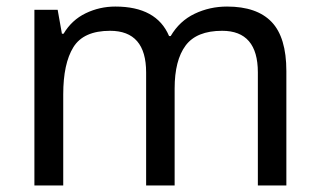

<svg xmlns="http://www.w3.org/2000/svg" viewBox="-20 -566 975 586"><path d="M673 -546Q764 -546 809 -499Q854 -452 854 -349V0H767V-345Q767 -472 658 -472Q580 -472 546.5 -427Q513 -382 513 -296V0H426V-345Q426 -472 316 -472Q235 -472 204 -422Q173 -372 173 -278V0H85V-536H156L169 -463H174Q199 -505 241.5 -525.5Q284 -546 332 -546Q458 -546 496 -456H501Q528 -502 574 -524Q620 -546 673 -546Z"/></svg>

Font: Noto Sans
Style: Regular
Weight: 400
Designer: Monotype Design Team
Foundry: Monotype Imaging Inc.
Version: Version 1.902